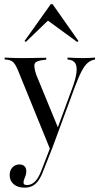

<svg xmlns="http://www.w3.org/2000/svg" viewBox="-20 -681 464 894"><path d="M212.9 12.9 64.5 -351.6Q56.5 -371 49.6 -381.5Q42.7 -391.9 34.3 -396.8Q25.8 -401.6 12.9 -403.2L1.6 -404V-412.9Q18.5 -412.1 37.9 -411.3Q57.3 -410.5 77.4 -410.5H78.2H81.5Q106.5 -410.5 127.8 -410.9Q149.2 -411.3 166.5 -411.7Q183.9 -412.1 195.2 -412.1V-403.2L182.3 -401.6Q149.2 -398.4 142.3 -385.9Q135.5 -373.4 148.4 -333.9L250.8 -84.7L244.4 -75L313.7 -262.9Q332.3 -312.1 335.9 -341.9Q339.5 -371.8 330.6 -386.3Q321.8 -400.8 300.8 -403.2L294.4 -404V-412.9Q311.3 -412.1 331 -411.3Q350.8 -410.5 365.3 -410.5Q383.9 -410.5 398.4 -411.3Q412.9 -412.1 422.6 -412.9V-404L415.3 -402.4Q400 -398.4 386.7 -386.7Q373.4 -375 359.3 -348Q345.2 -321 326.6 -271L221.8 12.9ZM94.4 192.7Q62.1 192.7 43.5 176.6Q25 160.5 25 133.9Q25 112.1 37.9 98.4Q50.8 84.7 71 84.7Q85.5 84.7 94 93.1Q102.4 101.6 102.4 115.3Q102.4 127.4 99.2 136.7Q96 146 92.7 153.6Q89.5 161.3 89.5 169.4Q89.5 180.6 105.6 180.6Q126.6 180.6 142.7 164.5Q158.9 148.4 171.8 115.3L216.9 -1.6L225.8 2.4L181.5 114.5Q171 142.7 158.5 160.1Q146 177.4 130.2 185.1Q114.5 192.7 94.4 192.7ZM100 -485.5 94.4 -490.3 216.1 -661.3H225L345.2 -490.3L339.5 -485.5L190.3 -594.4L212.1 -593.5Z"/></svg>

Font: Playfair 144pt SemiCondensed Light
Style: Regular
Weight: 300
Width: 4
Designer: Claus Eggers Sørensen
Foundry: Claus Eggers Sørensen
Version: Version 2.203